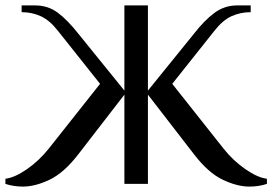

<svg xmlns="http://www.w3.org/2000/svg" viewBox="-29 -680 1007 710"><path d="M-9 0V-19Q25 -23 70 -54Q115 -85 151 -130L341 -370L186 -565Q155 -605 122 -620Q89 -635 51 -635V-660H101Q148 -660 184 -633.5Q220 -607 261 -555L431 -345V-660H518V-345L688 -555Q726 -604 763.5 -632Q801 -660 848 -660H898V-635Q860 -635 827 -620Q794 -605 763 -565L608 -370L798 -130Q834 -85 879 -54Q924 -23 958 -19V0Q928 10 893 10Q848 10 794.5 -15.5Q741 -41 688 -110L518 -330V0H431V-330L261 -110Q208 -41 154.5 -15.5Q101 10 56 10Q21 10 -9 0Z"/></svg>

Font: Philosopher
Style: Regular
Weight: 400
Designer: Jovanny Lemonad
Foundry: Jovanny Lemonad
Version: Version 2.000